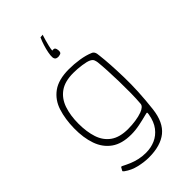

<svg xmlns="http://www.w3.org/2000/svg" viewBox="-254 -778 996 996"><g transform="rotate(-45 244.0 -280.0)"><path d="M45 -242Q46 -308 63 -361.5Q80 -415 123 -446.5Q166 -478 243 -478Q281 -478 319 -472Q357 -466 385 -454Q394 -451 399 -442Q404 -433 405 -415Q413 -349 415.5 -246Q418 -143 404 -22Q394 63 346.5 101.5Q299 140 213 140Q179 140 140.5 131Q102 122 72 100Q66 95 65.5 93.5Q65 92 66 90Q68 86 70.5 82Q73 78 75 74Q76 72 79 72Q82 72 83 73Q102 83 123 92Q144 101 168 106.5Q192 112 219 112Q256 112 287 98.5Q318 85 340 56.5Q362 28 370 -18Q370 -20 370.5 -22Q371 -24 371 -26Q372 -33 366.5 -32Q361 -31 353 -29Q327 -22 295 -15.5Q263 -9 232 -9Q164 -9 122.5 -38.5Q81 -68 62.5 -120.5Q44 -173 45 -242ZM78 -242Q78 -183 93 -137.5Q108 -92 144 -66.5Q180 -41 241 -41Q269 -41 296.5 -45Q324 -49 346 -57Q377 -69 379 -87Q382 -121 382.5 -163Q383 -205 382 -248.5Q381 -292 379 -330.5Q377 -369 374 -397Q373 -405 369.5 -415Q366 -425 352 -432Q338 -439 306.5 -443.5Q275 -448 245 -448Q183 -448 146.5 -422Q110 -396 94 -349.5Q78 -303 78 -242ZM226 -582Q225 -594 229 -615Q233 -636 240 -658Q247 -680 254 -695Q254 -697 256 -699Q257 -699 263.5 -699.5Q270 -700 274 -700Q273 -699 272.5 -697.5Q272 -696 271 -694Q268 -685 263.5 -669Q259 -653 255 -636.5Q251 -620 250 -607Q264 -609 268.5 -603.5Q273 -598 274 -586Q275 -575 271.5 -569.5Q268 -564 254 -562Q240 -561 233.5 -566Q227 -571 226 -582Z"/></g></svg>

Font: Glory Thin Thin
Style: Regular
Weight: 250
Version: Version 1.011